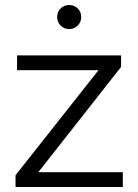

<svg xmlns="http://www.w3.org/2000/svg" viewBox="-20 -746 551 766"><path d="M42 0V-47L392 -490L407 -466H48V-525H463V-479L114 -35L96 -59H470V0ZM256 -630Q236 -630 222 -644Q208 -658 208 -678Q208 -699 222 -712.5Q236 -726 256 -726Q276 -726 290 -712.5Q304 -699 304 -678Q304 -658 290 -644Q276 -630 256 -630Z"/></svg>

Font: MOST Montserrat
Style: Regular
Weight: 400
Designer: Julieta Ulanovsky
Foundry: Julieta Ulanovsky
Version: Version 8.000;March 11, 2024;FontCreator 15.0.0.2926 64-bit